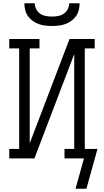

<svg xmlns="http://www.w3.org/2000/svg" viewBox="-20 -975 640 1182"><path d="M300 -815Q279 -815 258.5 -817.5Q238 -820 218 -827Q198 -834 181 -846.5Q164 -859 152 -876Q140 -893 135 -913.5Q130 -934 130 -955H194Q194 -936 203 -918.5Q212 -901 227.5 -890.5Q243 -880 262 -876.5Q281 -873 300 -873Q319 -873 338 -876.5Q357 -880 372.5 -890.5Q388 -901 397 -918.5Q406 -936 406 -955H470Q470 -934 465 -913.5Q460 -893 448 -876Q436 -859 419 -846.5Q402 -834 382 -827Q362 -820 341.5 -817.5Q321 -815 300 -815ZM445 187 497 0H377V-58H437V-642L192 0H37V-58H98V-677H37V-735H223V-677H163V-93L408 -735H563V-677H502V-58H580L512 187Z"/></svg>

Font: Iosevka Etoile Light
Style: Regular
Weight: 300
Designer: Belleve Invis
Foundry: Belleve Invis
Version: Version 25.0.1; ttfautohint (v1.8.4)